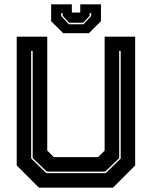

<svg xmlns="http://www.w3.org/2000/svg" viewBox="-20 -870 704 890"><path d="M160.5 0 57.5 -103V-700H199V-172L229.5 -141.5H434.5L465 -172V-700H606.5V-103L503.5 0ZM194.5 -67.5H470L539.5 -135V-634H532.5V-137L467.5 -74.5H197L131.5 -137.5V-634H124.5V-135.5ZM273 -716 217 -772V-850H313V-812H352V-850H448V-772L392 -716ZM299 -757.5H367L402.5 -796V-809H395.5V-797L365.5 -764.5H300.5L270.5 -797V-809H263.5V-796Z"/></svg>

Font: Tourney Thin ExtraBold
Style: Regular
Weight: 800
Version: Version 1.015